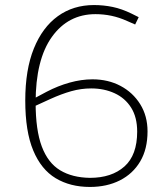

<svg xmlns="http://www.w3.org/2000/svg" viewBox="-20 -730 654 760"><path d="M336 10Q258 10 200.5 -24.5Q143 -59 111.5 -134.5Q80 -210 80 -332Q80 -454 114 -538Q148 -622 209 -666Q270 -710 352 -710Q390 -710 426 -702.5Q462 -695 501 -676L529 -662L515 -633L483 -647Q452 -661 421 -667.5Q390 -674 358 -674Q250 -674 185.5 -584Q121 -494 121 -324Q121 -215 145.5 -150Q170 -85 218 -56Q266 -27 336 -26Q422 -26 472.5 -71Q523 -116 523 -209Q523 -266 499 -304Q475 -342 433.5 -361Q392 -380 341 -380Q301 -380 262 -369Q223 -358 179 -338L109 -306L105 -335L165 -367Q209 -390 255.5 -403Q302 -416 346 -416Q408 -416 457 -390Q506 -364 535 -317.5Q564 -271 564 -210Q564 -140 535 -91Q506 -42 454.5 -16Q403 10 336 10Z"/></svg>

Font: REM Thin
Style: Regular
Weight: 250
Designer: Octavio Pardo
Foundry: Ashler Design
Version: Version 1.005;gftools[0.9.28]